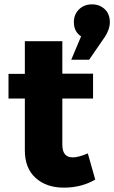

<svg xmlns="http://www.w3.org/2000/svg" viewBox="-20 -853 524 881"><path d="M19 -401V-514H94V-664H266V-515H407V-401H266V-190Q266 -159 278.5 -144.5Q291 -130 316 -131Q340 -131 383 -149L417 -29Q354 8 273 8Q193 8 143.5 -36.5Q94 -81 94 -163V-401ZM307 -579 352 -686Q319 -708 319 -751Q319 -787 342.5 -810Q366 -833 402 -833Q437 -833 460.5 -811Q484 -789 484 -751Q484 -719 462 -685L389 -579Z"/></svg>

Font: Trueno
Style: Bd
Weight: 700
Designer: Julieta Ulanovsky
Foundry: Julieta Ulanovsky
Version: Version 3.001b